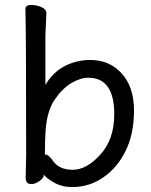

<svg xmlns="http://www.w3.org/2000/svg" viewBox="-20 -735 613 778"><path d="M443 -272Q443 -420 338 -420Q306 -420 269.5 -398.5Q233 -377 202 -332Q171 -287 165 -209Q162 -167 162 -111L161 -110Q161 -109 163 -109Q177 -109 194 -84Q219 -47 275 -47Q331 -47 387 -109Q443 -171 443 -272ZM272 23Q231 23 199.5 5Q168 -13 158 -27V-30L157 -21Q155 -12 138.5 -0.5Q122 11 107 11Q84 11 84 -15L86 -106Q86 -593 83 -699Q83 -715 107 -715Q126 -715 147 -706.5Q168 -698 168 -681L164 -592V-391Q194 -442 242 -467Q290 -492 346 -492Q424 -492 473.5 -437Q523 -382 523 -287Q523 -193 489.5 -124.5Q456 -56 399 -16.5Q342 23 272 23Z"/></svg>

Font: linja waso lili
Style: Bold
Weight: 400
Designer: Fontworks Inc.
Version: Version 1.000;August 6, 2022;FontCreator 14.0.0.2814 64-bit